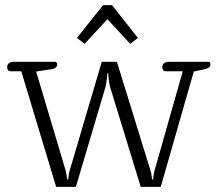

<svg xmlns="http://www.w3.org/2000/svg" viewBox="-20 -729 849 749"><path d="M310 -558 399 -654 488 -558 518 -581 417 -709H382L280 -581ZM199 0H276L391 -388C397 -412 399 -444 399 -444H402C402 -444 403 -412 410 -388L529 0H607L736 -450L779 -459C791 -462 801 -467 801 -478C801 -483 800 -488 792 -488H641C625 -488 613 -482 613 -467C613 -457 618 -451 626 -451H693L583 -64C579 -47 577 -29 577 -29H573C573 -29 572 -47 567 -64L436 -488H377L252 -64C247 -47 246 -29 246 -29H242C242 -29 240 -47 236 -64L121 -450L181 -459C194 -461 203 -467 203 -478C203 -483 201 -488 193 -488H36C20 -488 8 -482 8 -467C8 -457 13 -451 21 -451H63Z"/></svg>

Font: Maitree Light
Style: Regular
Weight: 300
Designer: CadsonDemak Team
Foundry: CadsonDemak
Version: Version 1.000;PS 001.000;hotconv 1.0.88;makeotf.lib2.5.64775